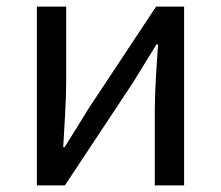

<svg xmlns="http://www.w3.org/2000/svg" viewBox="-20 -563 671 583"><path d="M92 0H177L383 -311C403 -344 434 -394 455 -428H460C455 -357 450 -285 450 -227V0H539V-543H454L248 -232C228 -199 197 -149 176 -116H172C176 -186 181 -259 181 -316V-543H92Z"/></svg>

Font: ChiuKong Gothic CL
Style: Regular
Weight: 400
Designer: Ryoko NISHIZUKA 西塚涼子 (kana, bopomofo & ideographs); Paul D. Hunt (Latin, Greek & Cyrillic); Sandoll Communications 산돌커뮤니
Foundry: Adobe
Version: Version 1.300